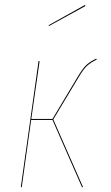

<svg xmlns="http://www.w3.org/2000/svg" viewBox="-20 -768 456 788"><path d="M328.6 -747.6 330.6 -743.2 180.7 -661.1 179.7 -664.6ZM375 -527.3 377 -523.4Q351.6 -511.2 336.4 -497.1Q321.3 -482.9 301.3 -448.7L198.7 -277.8L320.8 0H316.4L195.3 -275.9H107.9L69.3 0H65.4L138.2 -517.1H142.6L108.4 -279.8H195.3L297.9 -451.2Q318.8 -486.3 333.7 -500.5Q348.6 -514.6 375 -527.3Z"/></svg>

Font: Fira Sans Compressed Four
Style: Italic
Weight: 100
Width: 3
Italic angle: -8°
Designer: Carrois Corporate & Edenspiekermann AG
Foundry: Carrois Corporate GbR & Edenspiekermann AG
Version: Version 4.203;PS 004.203;hotconv 1.0.88;makeotf.lib2.5.64775